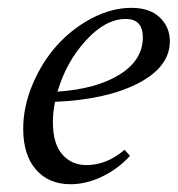

<svg xmlns="http://www.w3.org/2000/svg" viewBox="-20 -458 453 489"><path d="M159.7 11.2Q104 11.2 71.5 -26.1Q39.1 -63.5 39.1 -129.9Q39.1 -186.5 63 -243.2Q86.9 -299.8 125 -342.3Q163.1 -384.8 213.6 -411.4Q264.2 -438 314.5 -438Q361.8 -438 387.2 -413.3Q412.6 -388.7 412.6 -353Q412.6 -287.6 331.8 -245.8Q251 -204.1 120.1 -198.7Q114.7 -170.9 114.7 -147Q114.7 -92.3 138.4 -64.9Q162.1 -37.6 200.2 -37.6Q252 -37.6 297.4 -76.7L311 -61Q280.8 -27.8 240.2 -8.3Q199.7 11.2 159.7 11.2ZM300.3 -409.7Q248.5 -409.7 198.5 -354.7Q148.4 -299.8 126.5 -224.6Q226.1 -231.4 284.9 -268.3Q343.8 -305.2 343.8 -362.8Q343.8 -409.7 300.3 -409.7Z"/></svg>

Font: Elstob 14pt
Style: Italic
Weight: 400
Italic angle: -20°
Designer: Peter S. Baker
Version: Version 1.015